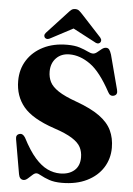

<svg xmlns="http://www.w3.org/2000/svg" viewBox="-60 -945 695 1003"><g transform="rotate(5 287.0 -443.5)"><path d="M302 10.5Q262.5 10.5 235.5 1Q208.5 -8.5 192 -18Q175.5 -27.5 167 -27.5Q157.5 -27.5 146.5 -17.5Q135.5 -7.5 124 2.8Q112.5 13 102.5 13Q81 13 76 -14.5L44.5 -196.5Q40.5 -219 60 -224.5Q77.5 -229.5 90.5 -208Q124.5 -142 157.2 -105Q190 -68 222.5 -52.8Q255 -37.5 289 -37.5Q335 -37.5 363 -61.5Q391 -85.5 391 -130.5Q391 -160 378.8 -183.8Q366.5 -207.5 333.2 -228.5Q300 -249.5 238 -270Q122 -309 75.5 -365Q29 -421 29 -500.5Q29 -562 59 -609.2Q89 -656.5 142.8 -683.5Q196.5 -710.5 268 -710.5Q307.5 -710.5 333.8 -702Q360 -693.5 377 -685Q394 -676.5 405.5 -676.5Q416 -676.5 427 -685.5Q438 -694.5 449.2 -703.5Q460.5 -712.5 472 -712.5Q482 -712.5 488 -705.2Q494 -698 500 -679.5L547.5 -499Q554.5 -473.5 534.5 -467Q514 -460.5 503 -482.5Q447.5 -585 393.8 -623.2Q340 -661.5 285 -661.5Q241.5 -661.5 215 -634.2Q188.5 -607 188.5 -563Q188.5 -533.5 200.5 -509.2Q212.5 -485 245.5 -463Q278.5 -441 341.5 -418.5Q419 -390.5 464 -358Q509 -325.5 528 -285.2Q547 -245 547 -194.5Q547 -137 517.8 -90.5Q488.5 -44 433.5 -16.8Q378.5 10.5 302 10.5ZM180 -738Q160.5 -726 149.5 -736Q145 -740 144.5 -747.5Q144 -755 151.5 -763.5L255 -875.5Q265 -887 273 -893.5Q281 -900 293.5 -900Q306 -900 314 -893.5Q322 -887 332.5 -875.5L436 -763.5Q443 -755 442.5 -747.5Q442 -740 437.5 -736Q426.5 -725.5 407.5 -738L293.5 -798Z"/></g></svg>

Font: Fraunces 144pt Soft
Style: Bold
Weight: 700
Version: Version 1.000;[0bf87f6ff]